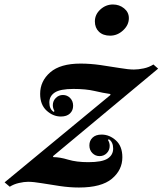

<svg xmlns="http://www.w3.org/2000/svg" viewBox="-98 -822 724 856"><path d="M-54.5 10.5 -77.5 -9 395 -399 393 -403Q361.5 -407.5 323.2 -416.5Q285 -425.5 229 -425.5Q170.5 -425.5 146.2 -409.5Q122 -393.5 122 -365Q122 -335.5 141.5 -323L145 -327Q142.5 -330.5 140 -337.5Q137.5 -344.5 137.5 -353Q137.5 -372 150.8 -385.2Q164 -398.5 182.5 -398.5Q201.5 -398.5 214.8 -385Q228 -371.5 228 -350.5Q228 -329.5 213.8 -316Q199.5 -302.5 173.5 -302.5Q138.5 -302.5 109.8 -328.8Q81 -355 81 -403.5Q81 -460.5 126 -499.5Q171 -538.5 261 -538.5Q304 -538.5 349.8 -532Q395.5 -525.5 435.2 -518.8Q475 -512 499 -512Q518.5 -512 542.5 -517Q566.5 -522 586 -534.5L607 -516L138 -125.5L140 -121.5Q168.5 -121.5 205.8 -110.2Q243 -99 296 -99Q357 -99 381.8 -115Q406.5 -131 406.5 -159.5Q406.5 -189 387 -201.5L383.5 -197.5Q386 -194 388.5 -187Q391 -180 391 -171.5Q391 -152.5 378 -139.2Q365 -126 346 -126Q327 -126 313.8 -139.5Q300.5 -153 300.5 -174Q300.5 -195 314.8 -208.5Q329 -222 355 -222Q390 -222 418.8 -196Q447.5 -170 447.5 -121Q447.5 -64 400.8 -25Q354 14 254 14Q212.5 14 169 7.5Q125.5 1 88.2 -5.2Q51 -11.5 27 -11.5Q9.5 -11.5 -13.5 -6.2Q-36.5 -1 -54.5 10.5ZM393 -663Q361.5 -663 343.2 -680.5Q325 -698 325 -726.5Q325 -757.5 349.5 -779.8Q374 -802 405.5 -802Q434 -802 455.2 -784.8Q476.5 -767.5 476.5 -741Q476.5 -710.5 451 -686.8Q425.5 -663 393 -663Z"/></svg>

Font: Libre Caslon Text Bold
Style: Italic
Weight: 700
Italic angle: -22.583°
Designer: Pablo Impallari, Rodrigo Fuenzalida, Katja Schimmel
Foundry: Pablo Impallari, Rodrigo Fuenzalida
Version: Version 2.000